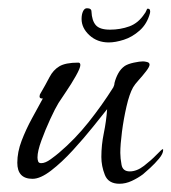

<svg xmlns="http://www.w3.org/2000/svg" viewBox="-20 -438 416 466"><path d="M270 8Q243 8 234.5 -13.5Q226 -35 226 -57Q226 -86 232 -115Q238 -144 240 -173Q228 -158 206 -130.5Q184 -103 157 -73.5Q130 -44 104 -24Q78 -4 59 -4Q22 -4 22 -43Q22 -69 32.5 -96.5Q43 -124 57.5 -150.5Q72 -177 84 -199H82Q76 -199 76 -204Q76 -206 76.5 -207Q77 -208 77 -209Q91 -233 100 -250.5Q109 -268 124 -277Q139 -286 170 -286Q175 -286 175 -280Q175 -273 164 -253.5Q153 -234 140 -215Q127 -196 122 -188Q114 -175 102 -149Q90 -123 80.5 -97Q71 -71 71 -56Q71 -51 72.5 -46.5Q74 -42 80 -42Q90 -42 103 -51.5Q116 -61 123 -67Q162 -100 195 -141.5Q228 -183 255 -226Q258 -232 258 -237Q261 -249 267 -260Q273 -271 283 -278Q291 -283 305 -286Q319 -289 327 -289Q331 -289 337 -287.5Q343 -286 343 -281Q343 -276 334.5 -265Q326 -254 316.5 -243.5Q307 -233 303 -226Q294 -210 287 -179.5Q280 -149 276 -118Q272 -87 272 -67Q272 -54 275 -38Q278 -22 295 -22Q312 -22 329.5 -35.5Q347 -49 360 -62.5Q373 -76 375 -76Q376 -76 376 -74Q376 -65 366 -53Q356 -41 344.5 -30.5Q333 -20 327 -15Q315 -6 300 1Q285 8 270 8ZM244 -335Q216 -335 197 -352.5Q178 -370 178 -392Q178 -403 181.5 -410.5Q185 -418 191 -418Q202 -418 202 -410Q203 -388 212.5 -377Q222 -366 247 -366Q272 -366 294 -374Q316 -382 331 -405Q333 -407 335 -412Q337 -417 338 -417Q343 -417 344 -413.5Q345 -410 344 -406Q337 -380 319 -364Q301 -348 280.5 -341.5Q260 -335 244 -335Z"/></svg>

Font: Bonheur Royale
Style: Regular
Weight: 400
Designer: Robert E. Leuschke
Foundry: Robert E. Leuschke
Version: Version 1.010; ttfautohint (v1.8.3)